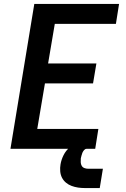

<svg xmlns="http://www.w3.org/2000/svg" viewBox="-20 -755 640 974"><path d="M33 0 154 -735H584L568 -634H258L224 -433H469L452 -332H208L169 -101H479L463 0ZM486 199H411Q393 199 376 196.5Q359 194 343 188Q327 182 314.5 171.5Q302 161 294.5 146.5Q287 132 285.5 114Q284 96 287 79Q291 55 302.5 32Q314 9 333.5 -7.5Q353 -24 377 -31Q401 -38 425 -38L419 0Q412 0 406.5 6.5Q401 13 398 20Q395 27 393.5 34Q392 41 390 48Q389 58 389.5 68Q390 78 394.5 86Q399 94 408 97.5Q417 101 427 101H502Z"/></svg>

Font: Zed Sans Extended
Style: Bold Italic
Weight: 700
Width: 7
Italic angle: -9°
Designer: Belleve Invis
Foundry: Belleve Invis
Version: Version 1.0.0; ttfautohint (v1.8.4)